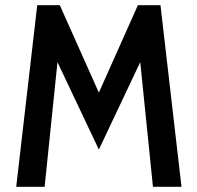

<svg xmlns="http://www.w3.org/2000/svg" viewBox="-20 -720 758 740"><path d="M42.5 0 123.5 -700H210.5L361 -363L511.5 -700H598.5L679.5 0H569.5L520.5 -480.5L361 -143.5L201.5 -480.5L152 0Z"/></svg>

Font: Cabin Condensed Medium
Style: Regular
Weight: 500
Width: 3
Designer: Pablo Impallari
Foundry: Pablo Impallari. http://www.impallari.com Igino Marini. http://www.ikern.com
Version: Version 3.001; ttfautohint (v1.8.3)